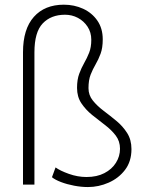

<svg xmlns="http://www.w3.org/2000/svg" viewBox="-20 -772 623 803"><path d="M124 0H76.2V-553.2Q76.2 -650.4 121.6 -701.4Q167 -752.4 247.1 -752.4Q290.5 -752.4 327.6 -735.4Q364.7 -718.3 387.2 -685.8Q409.7 -653.3 409.7 -607.4Q409.7 -571.3 400.6 -547.1Q391.6 -522.9 379.9 -502.9Q368.2 -482.9 359.1 -460Q350.1 -437 350.1 -403.3Q350.1 -374 368.2 -351.6Q386.2 -329.1 413.1 -308.8Q439.9 -288.6 466.8 -266.4Q493.7 -244.1 511.7 -215.8Q529.8 -187.5 529.8 -148.4Q529.8 -96.7 502.9 -61.5Q476.1 -26.4 434.3 -8.1Q392.6 10.3 347.7 10.3Q319.8 10.3 290 4.6Q260.3 -1 235.4 -10.5Q210.4 -20 197.3 -30.8L212.4 -71.8Q231 -58.1 267.8 -44.9Q304.7 -31.7 341.8 -31.7Q385.3 -31.7 416.5 -47.9Q447.8 -64 464.8 -91.1Q481.9 -118.2 481.9 -149.9Q481.9 -181.6 463.9 -205.3Q445.8 -229 418.9 -249.3Q392.1 -269.5 365.2 -291.3Q338.4 -313 320.3 -340.1Q302.2 -367.2 302.2 -404.3Q302.2 -439 311.3 -463.4Q320.3 -487.8 332 -508.3Q343.8 -528.8 352.8 -551.5Q361.8 -574.2 361.8 -605.5Q361.8 -636.7 346.2 -660.4Q330.6 -684.1 305.7 -697.3Q280.8 -710.4 252 -710.4Q193.4 -710.4 158.7 -674.1Q124 -637.7 124 -553.2Z"/></svg>

Font: Heebo ExtraLight
Style: Regular
Weight: 250
Designer: Oded Ezer
Foundry: Ezer Type House
Version: Version 3.100